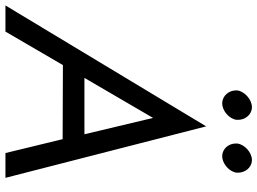

<svg xmlns="http://www.w3.org/2000/svg" viewBox="-165 -805 945 705"><g transform="rotate(90 307.5 -452.5)"><path d="M482 -851C482 -849 482 -847 482 -845C482 -822 499 -797 527 -796C528 -796 529 -796 529 -796C556 -796 586 -822 589 -849C589 -851 589 -853 589 -855C589 -878 572 -904 544 -905C543 -905 542 -905 542 -905C515 -905 485 -878 482 -851ZM287 -851C287 -849 287 -847 287 -846C287 -822 305 -797 333 -796C334 -796 335 -796 335 -796C362 -796 392 -822 395 -849C395 -851 395 -853 395 -855C395 -878 378 -904 350 -905C349 -905 348 -905 348 -905C321 -905 290 -878 287 -851ZM-25 0H71L194 -211L466 -210L517 0H608L419 -737ZM388 -542 448 -290H241Z"/></g></svg>

Font: Jost
Style: Italic
Weight: 400
Italic angle: -5°
Version: Version 3.710